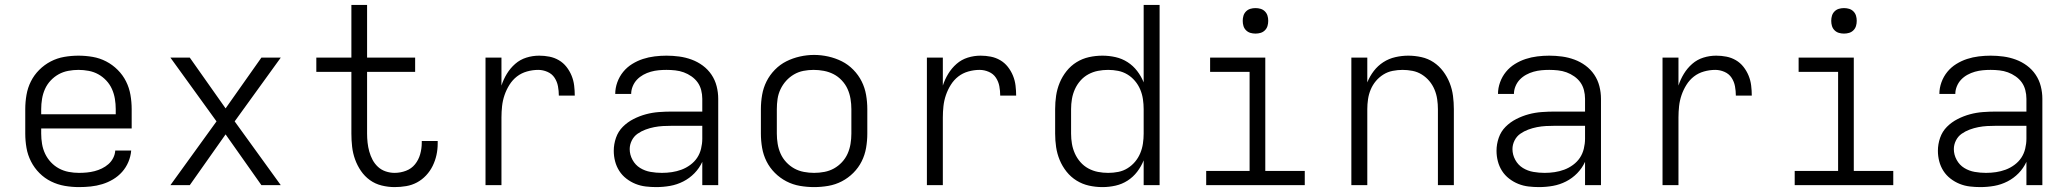

<svg xmlns="http://www.w3.org/2000/svg" viewBox="-20 -755 8440 783"><path d="M302 8Q273 8 244 3Q215 -2 188.5 -15Q162 -28 141 -49Q120 -70 106.5 -96.5Q93 -123 88 -152Q83 -181 83 -210V-310Q83 -339 88 -368Q93 -397 106 -423Q119 -449 140 -470Q161 -491 187 -504.5Q213 -518 242 -523Q271 -528 300 -528Q329 -528 358 -523Q387 -518 413 -504.5Q439 -491 460 -470Q481 -449 494 -423Q507 -397 512 -368Q517 -339 517 -310V-231H148V-210Q148 -189 151.5 -168Q155 -147 164 -128Q173 -109 187.5 -93.5Q202 -78 220.5 -68Q239 -58 260 -54Q281 -50 302 -50Q318 -50 334 -51.5Q350 -53 365.5 -57Q381 -61 395.5 -68Q410 -75 422 -85.5Q434 -96 441.5 -110.5Q449 -125 450 -141H515Q513 -117 503.5 -94.5Q494 -72 478 -54Q462 -36 441 -23.5Q420 -11 397 -4Q374 3 350 5.5Q326 8 302 8ZM148 -289H452V-310Q452 -331 448.5 -352Q445 -373 436.5 -392Q428 -411 413.5 -426.5Q399 -442 381 -452Q363 -462 342 -466Q321 -470 300 -470Q279 -470 258 -466Q237 -462 219 -452Q201 -442 186.5 -426.5Q172 -411 163.5 -392Q155 -373 151.5 -352Q148 -331 148 -310Z M675 0 863 -260 675 -520H754L900 -313L1046 -520H1125L937 -260L1125 0H1046L900 -207L754 0Z M1589 8Q1563 8 1536.5 1.5Q1510 -5 1488.5 -20.5Q1467 -36 1452 -58Q1437 -80 1428 -105Q1419 -130 1416 -156.5Q1413 -183 1413 -210V-462H1270V-520H1413V-735H1477V-520H1673V-462H1477V-210Q1477 -192 1479 -173.5Q1481 -155 1486 -137Q1491 -119 1499.5 -103Q1508 -87 1521.5 -74.5Q1535 -62 1553 -56Q1571 -50 1589 -50Q1613 -50 1635.5 -58.5Q1658 -67 1672.5 -85Q1687 -103 1693.5 -126Q1700 -149 1700 -173Q1700 -175 1700 -176.5Q1700 -178 1700 -180H1765Q1765 -177 1765 -174.5Q1765 -172 1765 -170Q1765 -146 1760 -123Q1755 -100 1744.5 -78.5Q1734 -57 1717.5 -39.5Q1701 -22 1680.5 -11Q1660 0 1636.5 4Q1613 8 1589 8Z M1960 0V-520H2025V-406Q2033 -431 2047 -454Q2061 -477 2081 -494.5Q2101 -512 2126.5 -520Q2152 -528 2179 -528Q2200 -528 2220.5 -524Q2241 -520 2259 -509.5Q2277 -499 2290 -482.5Q2303 -466 2311 -446.5Q2319 -427 2321.5 -406Q2324 -385 2324 -365H2259Q2259 -384 2255.5 -403Q2252 -422 2241.5 -438Q2231 -454 2212.5 -462Q2194 -470 2175 -470Q2152 -470 2129 -463.5Q2106 -457 2088 -443Q2070 -429 2057.5 -409Q2045 -389 2037.5 -367Q2030 -345 2027.5 -322Q2025 -299 2025 -276V0Z M2656 8Q2635 8 2613.5 5.5Q2592 3 2572 -5Q2552 -13 2534.5 -26.5Q2517 -40 2505.5 -58Q2494 -76 2488.5 -97Q2483 -118 2483 -140Q2483 -167 2492 -193Q2501 -219 2520 -238Q2539 -257 2563.5 -269.5Q2588 -282 2614 -289Q2640 -296 2667 -298Q2694 -300 2721 -300H2844V-352Q2844 -370 2839.5 -387.5Q2835 -405 2825 -419Q2815 -433 2800 -443.5Q2785 -454 2768.5 -460Q2752 -466 2734 -468Q2716 -470 2698 -470Q2682 -470 2666 -468.5Q2650 -467 2634 -462.5Q2618 -458 2603.5 -450Q2589 -442 2578 -430.5Q2567 -419 2560.5 -403.5Q2554 -388 2554 -372H2489Q2489 -372 2489 -372Q2489 -372 2489 -372Q2489 -396 2497.5 -419.5Q2506 -443 2521.5 -462Q2537 -481 2558 -494Q2579 -507 2602 -514.5Q2625 -522 2649.5 -525Q2674 -528 2698 -528Q2724 -528 2750 -524.5Q2776 -521 2800.5 -512Q2825 -503 2846 -487.5Q2867 -472 2881.5 -450.5Q2896 -429 2902.5 -403.5Q2909 -378 2909 -352V0H2844V-95Q2832 -69 2812 -48.5Q2792 -28 2766.5 -15Q2741 -2 2713 3Q2685 8 2656 8ZM2679 -50Q2700 -50 2720 -53Q2740 -56 2759 -63Q2778 -70 2795 -82.5Q2812 -95 2823 -111.5Q2834 -128 2839 -148.5Q2844 -169 2844 -189V-242H2721Q2702 -242 2684 -241Q2666 -240 2648 -236.5Q2630 -233 2612.5 -226.5Q2595 -220 2580 -209.5Q2565 -199 2556.5 -182Q2548 -165 2548 -147Q2548 -124 2559.5 -103Q2571 -82 2590.5 -70Q2610 -58 2633 -54Q2656 -50 2679 -50Z M3300 8Q3271 8 3242 3Q3213 -2 3187 -15.5Q3161 -29 3140 -50Q3119 -71 3106 -97Q3093 -123 3088 -152Q3083 -181 3083 -210V-310Q3083 -339 3088 -368Q3093 -397 3106 -423Q3119 -449 3140 -470.5Q3161 -492 3187 -505Q3213 -518 3242 -524.5Q3271 -531 3300 -531Q3329 -531 3358 -524.5Q3387 -518 3413 -505Q3439 -492 3460 -470.5Q3481 -449 3494 -423Q3507 -397 3512 -368Q3517 -339 3517 -310V-210Q3517 -181 3512 -152Q3507 -123 3494 -97Q3481 -71 3460 -50Q3439 -29 3413 -15.5Q3387 -2 3358 3Q3329 8 3300 8ZM3300 -50Q3321 -50 3342 -54Q3363 -58 3381 -68Q3399 -78 3413.5 -93.5Q3428 -109 3436.5 -128Q3445 -147 3448.5 -168Q3452 -189 3452 -210V-310Q3452 -331 3448.5 -352Q3445 -373 3436.5 -392Q3428 -411 3413 -427Q3398 -443 3379.5 -452.5Q3361 -462 3340 -466Q3319 -470 3298 -470Q3277 -470 3256.5 -466Q3236 -462 3218 -451.5Q3200 -441 3186 -425.5Q3172 -410 3163 -391Q3154 -372 3151 -351.5Q3148 -331 3148 -310V-210Q3148 -189 3151.5 -168Q3155 -147 3163.5 -128Q3172 -109 3186.5 -93.5Q3201 -78 3219 -68Q3237 -58 3258 -54Q3279 -50 3300 -50Z M3760 0V-520H3825V-406Q3833 -431 3847 -454Q3861 -477 3881 -494.5Q3901 -512 3926.5 -520Q3952 -528 3979 -528Q4000 -528 4020.5 -524Q4041 -520 4059 -509.5Q4077 -499 4090 -482.5Q4103 -466 4111 -446.5Q4119 -427 4121.5 -406Q4124 -385 4124 -365H4059Q4059 -384 4055.5 -403Q4052 -422 4041.5 -438Q4031 -454 4012.5 -462Q3994 -470 3975 -470Q3952 -470 3929 -463.5Q3906 -457 3888 -443Q3870 -429 3857.5 -409Q3845 -389 3837.5 -367Q3830 -345 3827.5 -322Q3825 -299 3825 -276V0Z M4476 8Q4448 8 4421 2Q4394 -4 4370.5 -18.5Q4347 -33 4329.5 -55Q4312 -77 4301.5 -102.5Q4291 -128 4287 -155Q4283 -182 4283 -210V-310Q4283 -338 4287 -365Q4291 -392 4301.5 -417.5Q4312 -443 4329.5 -465Q4347 -487 4370.5 -501.5Q4394 -516 4421 -522Q4448 -528 4476 -528Q4503 -528 4529.5 -522Q4556 -516 4578.5 -501.5Q4601 -487 4617.5 -465.5Q4634 -444 4644 -419V-735H4709V0H4644V-101Q4634 -76 4617.5 -54.5Q4601 -33 4578.5 -18.5Q4556 -4 4529.5 2Q4503 8 4476 8ZM4499 -50Q4499 -50 4499.5 -50Q4500 -50 4500 -50Q4520 -50 4540.5 -54Q4561 -58 4578.5 -69Q4596 -80 4609 -95.5Q4622 -111 4630 -130Q4638 -149 4641 -169.5Q4644 -190 4644 -210V-310Q4644 -330 4641 -350.5Q4638 -371 4630 -390Q4622 -409 4608.5 -425Q4595 -441 4577.5 -451.5Q4560 -462 4540 -466Q4520 -470 4499 -470Q4478 -470 4457.5 -466Q4437 -462 4418.5 -452Q4400 -442 4386 -426Q4372 -410 4363.5 -391Q4355 -372 4351.5 -351.5Q4348 -331 4348 -310V-210Q4348 -189 4351.5 -168.5Q4355 -148 4363.5 -129Q4372 -110 4386 -94Q4400 -78 4418.5 -68Q4437 -58 4457.5 -54Q4478 -50 4499 -50Z M4899 0V-58H5076V-462H4915V-520H5140V-58H5301V0ZM5100 -618Q5089 -618 5079 -621Q5069 -624 5061.5 -631.5Q5054 -639 5051 -649Q5048 -659 5048 -670Q5048 -681 5051 -691Q5054 -701 5061.5 -708.5Q5069 -716 5079 -719Q5089 -722 5100 -722Q5111 -722 5121 -719Q5131 -716 5138.5 -708.5Q5146 -701 5149 -691Q5152 -681 5152 -670Q5152 -659 5149 -649Q5146 -639 5138.5 -631.5Q5131 -624 5121 -621Q5111 -618 5100 -618Z M5491 0V-520H5556V-419Q5566 -444 5582.5 -465.5Q5599 -487 5621.5 -501.5Q5644 -516 5670.5 -522Q5697 -528 5723 -528Q5750 -528 5777 -522Q5804 -516 5826.5 -501Q5849 -486 5865.5 -464Q5882 -442 5892 -416.5Q5902 -391 5905.5 -364Q5909 -337 5909 -310V0H5844V-310Q5844 -330 5841 -350.5Q5838 -371 5830 -390Q5822 -409 5809 -424.5Q5796 -440 5778.5 -451Q5761 -462 5740.5 -466Q5720 -470 5700 -470Q5680 -470 5659.5 -466Q5639 -462 5621.5 -451Q5604 -440 5591 -424.5Q5578 -409 5570 -390Q5562 -371 5559 -350.5Q5556 -330 5556 -310V0Z M6256 8Q6235 8 6213.5 5.5Q6192 3 6172 -5Q6152 -13 6134.5 -26.5Q6117 -40 6105.5 -58Q6094 -76 6088.5 -97Q6083 -118 6083 -140Q6083 -167 6092 -193Q6101 -219 6120 -238Q6139 -257 6163.5 -269.5Q6188 -282 6214 -289Q6240 -296 6267 -298Q6294 -300 6321 -300H6444V-352Q6444 -370 6439.5 -387.5Q6435 -405 6425 -419Q6415 -433 6400 -443.5Q6385 -454 6368.5 -460Q6352 -466 6334 -468Q6316 -470 6298 -470Q6282 -470 6266 -468.5Q6250 -467 6234 -462.5Q6218 -458 6203.5 -450Q6189 -442 6178 -430.5Q6167 -419 6160.5 -403.5Q6154 -388 6154 -372H6089Q6089 -372 6089 -372Q6089 -372 6089 -372Q6089 -396 6097.5 -419.5Q6106 -443 6121.5 -462Q6137 -481 6158 -494Q6179 -507 6202 -514.5Q6225 -522 6249.5 -525Q6274 -528 6298 -528Q6324 -528 6350 -524.5Q6376 -521 6400.5 -512Q6425 -503 6446 -487.5Q6467 -472 6481.5 -450.5Q6496 -429 6502.5 -403.5Q6509 -378 6509 -352V0H6444V-95Q6432 -69 6412 -48.5Q6392 -28 6366.5 -15Q6341 -2 6313 3Q6285 8 6256 8ZM6279 -50Q6300 -50 6320 -53Q6340 -56 6359 -63Q6378 -70 6395 -82.5Q6412 -95 6423 -111.5Q6434 -128 6439 -148.5Q6444 -169 6444 -189V-242H6321Q6302 -242 6284 -241Q6266 -240 6248 -236.5Q6230 -233 6212.5 -226.5Q6195 -220 6180 -209.5Q6165 -199 6156.5 -182Q6148 -165 6148 -147Q6148 -124 6159.5 -103Q6171 -82 6190.5 -70Q6210 -58 6233 -54Q6256 -50 6279 -50Z M6760 0V-520H6825V-406Q6833 -431 6847 -454Q6861 -477 6881 -494.5Q6901 -512 6926.5 -520Q6952 -528 6979 -528Q7000 -528 7020.5 -524Q7041 -520 7059 -509.5Q7077 -499 7090 -482.5Q7103 -466 7111 -446.5Q7119 -427 7121.5 -406Q7124 -385 7124 -365H7059Q7059 -384 7055.5 -403Q7052 -422 7041.5 -438Q7031 -454 7012.5 -462Q6994 -470 6975 -470Q6952 -470 6929 -463.5Q6906 -457 6888 -443Q6870 -429 6857.5 -409Q6845 -389 6837.5 -367Q6830 -345 6827.5 -322Q6825 -299 6825 -276V0Z M7299 0V-58H7476V-462H7315V-520H7540V-58H7701V0ZM7500 -618Q7489 -618 7479 -621Q7469 -624 7461.5 -631.5Q7454 -639 7451 -649Q7448 -659 7448 -670Q7448 -681 7451 -691Q7454 -701 7461.5 -708.5Q7469 -716 7479 -719Q7489 -722 7500 -722Q7511 -722 7521 -719Q7531 -716 7538.5 -708.5Q7546 -701 7549 -691Q7552 -681 7552 -670Q7552 -659 7549 -649Q7546 -639 7538.5 -631.5Q7531 -624 7521 -621Q7511 -618 7500 -618Z M8056 8Q8035 8 8013.5 5.5Q7992 3 7972 -5Q7952 -13 7934.5 -26.5Q7917 -40 7905.5 -58Q7894 -76 7888.5 -97Q7883 -118 7883 -140Q7883 -167 7892 -193Q7901 -219 7920 -238Q7939 -257 7963.5 -269.5Q7988 -282 8014 -289Q8040 -296 8067 -298Q8094 -300 8121 -300H8244V-352Q8244 -370 8239.5 -387.5Q8235 -405 8225 -419Q8215 -433 8200 -443.5Q8185 -454 8168.5 -460Q8152 -466 8134 -468Q8116 -470 8098 -470Q8082 -470 8066 -468.5Q8050 -467 8034 -462.5Q8018 -458 8003.5 -450Q7989 -442 7978 -430.5Q7967 -419 7960.5 -403.5Q7954 -388 7954 -372H7889Q7889 -372 7889 -372Q7889 -372 7889 -372Q7889 -396 7897.5 -419.5Q7906 -443 7921.5 -462Q7937 -481 7958 -494Q7979 -507 8002 -514.5Q8025 -522 8049.5 -525Q8074 -528 8098 -528Q8124 -528 8150 -524.5Q8176 -521 8200.5 -512Q8225 -503 8246 -487.5Q8267 -472 8281.5 -450.5Q8296 -429 8302.5 -403.5Q8309 -378 8309 -352V0H8244V-95Q8232 -69 8212 -48.5Q8192 -28 8166.5 -15Q8141 -2 8113 3Q8085 8 8056 8ZM8079 -50Q8100 -50 8120 -53Q8140 -56 8159 -63Q8178 -70 8195 -82.5Q8212 -95 8223 -111.5Q8234 -128 8239 -148.5Q8244 -169 8244 -189V-242H8121Q8102 -242 8084 -241Q8066 -240 8048 -236.5Q8030 -233 8012.5 -226.5Q7995 -220 7980 -209.5Q7965 -199 7956.5 -182Q7948 -165 7948 -147Q7948 -124 7959.5 -103Q7971 -82 7990.5 -70Q8010 -58 8033 -54Q8056 -50 8079 -50Z"/></svg>

Font: Iosevka Custom Light Extended
Style: Regular
Weight: 300
Width: 7
Monospace: yes
Designer: Belleve Invis
Foundry: Belleve Invis
Version: Version 11.2.4; ttfautohint (v1.8.4)